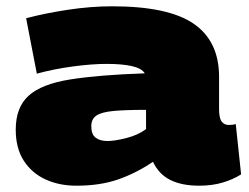

<svg xmlns="http://www.w3.org/2000/svg" viewBox="-20 -580 792 610"><path d="M30 -168Q30 -239 71 -276Q112 -313 202.5 -327.5Q293 -342 440 -347Q430 -363 399 -370Q368 -377 319 -377Q273 -377 212.5 -369Q152 -361 97 -346L63 -522Q123 -538 196 -549Q269 -560 336 -560Q515 -560 595.5 -504.5Q676 -449 676 -336V-234Q676 -204 684.5 -193.5Q693 -183 706 -183Q711 -183 717.5 -183.5Q724 -184 729 -186L746 -26Q721 -10 687.5 0Q654 10 613 10Q558 10 521.5 -8Q485 -26 466 -66Q413 -30 355.5 -10Q298 10 223 10Q168 10 124.5 -10Q81 -30 55.5 -69.5Q30 -109 30 -168ZM270 -179Q270 -153 284 -142.5Q298 -132 321 -132Q345 -132 382 -141.5Q419 -151 444 -170V-231Q379 -231 341 -227.5Q303 -224 286.5 -213Q270 -202 270 -179Z"/></svg>

Font: Georama Extended Black
Style: Regular
Weight: 900
Width: 7
Designer: Jean-Baptiste Levee
Foundry: Production Type
Version: Version 1.000